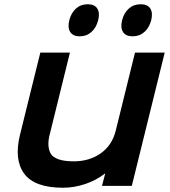

<svg xmlns="http://www.w3.org/2000/svg" viewBox="-20 -879 803 909"><path d="M759.8 -629.9 604 1H462.9L478 -57.1H476.1Q436 -25.4 383.5 -7.8Q331.1 9.8 278.8 9.8Q143.6 9.8 94.5 -56.9Q45.4 -123.5 75.2 -243.2L170.9 -629.9H311L216.8 -248Q208.5 -218.8 209.2 -194.3Q210 -169.9 219.7 -152.3Q229.5 -134.8 256.8 -125Q284.2 -115.2 329.1 -115.2Q402.8 -115.2 456.5 -152.8Q510.3 -190.4 527.8 -259.8L619.1 -629.9ZM357.9 -707Q325.2 -707 312.3 -727.8Q299.3 -748.5 308.1 -783.2Q316.9 -817.9 339.6 -838.4Q362.3 -858.9 395 -858.9Q427.7 -858.9 440.7 -838.4Q453.6 -817.9 444.8 -783.2Q436 -748.5 413.1 -727.8Q390.1 -707 357.9 -707ZM646 -858.9Q678.7 -858.9 691.7 -838.4Q704.6 -817.9 695.8 -783.2Q687 -748.5 663.8 -727.8Q640.6 -707 607.9 -707Q575.2 -707 562.3 -727.8Q549.3 -748.5 558.1 -783.2Q566.9 -817.9 589.8 -838.4Q612.8 -858.9 646 -858.9Z"/></svg>

Font: Sinkin Sans 600 SemiBold Italic
Style: Regular
Weight: 600
Italic angle: -112°
Designer: Keith Bates
Foundry: K-Type
Version: Sinkin Sans (version 1.0)  by Keith Bates   •   © 2014   www